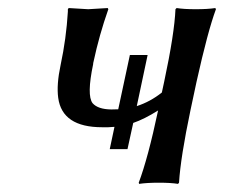

<svg xmlns="http://www.w3.org/2000/svg" viewBox="-20 -452 556 475"><path d="M295.4 -83H251.5L263.2 -138.2Q248 -136.7 232.9 -137.2Q133.8 -137.2 124 -210Q119.6 -242.7 129.9 -291Q144 -356.9 147.9 -423.3Q147.9 -426.8 147.9 -429.2L149.9 -432.1Q151.9 -432.1 198.2 -429.2L246.6 -432.1L248 -429.2Q225.6 -365.7 211.4 -299.3Q210.4 -295.9 210.4 -293Q194.3 -216.3 209 -196.8Q222.2 -181.6 255.4 -181.2Q265.6 -181.2 272.5 -181.6L301.3 -315.9H345.2L318.4 -189.5Q351.6 -200.2 380.4 -223.1L386.2 -250Q411.6 -369.1 414.1 -429.2L417 -432.1Q434.6 -429.2 464.4 -429.2Q494.1 -429.2 512.7 -432.1L514.2 -429.2Q494.1 -375 466.3 -250L451.2 -179.2Q426.8 -63 422.9 0L420.4 2.9Q402.8 0 373 0Q343.3 0 324.2 2.9L323.2 0Q346.2 -61 371.1 -178.7Q336.9 -157.2 309.6 -147.9Z"/></svg>

Font: Linux Biolinum Slanted O
Style: Slanted
Weight: 400
Designer: Philipp H. Poll
Foundry: Philipp H. Poll
Version: Version 1.0.4